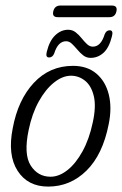

<svg xmlns="http://www.w3.org/2000/svg" viewBox="-20 -682 451 710"><path d="M250 -438.5Q302.5 -438.5 336.2 -410Q370 -381.5 382.2 -332.8Q394.5 -284 382 -223Q360 -110.5 300 -51.2Q240 8 158 8Q82.5 8 45 -50.5Q7.5 -109 27 -207.5Q46.5 -313 105.2 -375.8Q164 -438.5 250 -438.5ZM167 -28.5Q198.5 -28.5 229.5 -53Q260.5 -77.5 285.2 -122.5Q310 -167.5 323 -229Q336 -288 327 -326.2Q318 -364.5 294.8 -383.2Q271.5 -402 242.5 -402Q211.5 -402 180 -377Q148.5 -352 123.5 -307Q98.5 -262 86 -201.5Q67 -111.5 93.5 -70Q120 -28.5 167 -28.5ZM315 -468Q299.5 -468 287.8 -477.2Q276 -486.5 265.8 -498.8Q255.5 -511 245.8 -520.2Q236 -529.5 224.5 -529.5Q194.5 -529.5 180.5 -484.5Q174.5 -469.5 161.5 -469.5Q147.5 -469.5 153 -490.5Q163 -531.5 184.5 -551.8Q206 -572 232 -572Q247.5 -572 259.5 -562.8Q271.5 -553.5 281.5 -541Q291.5 -528.5 301.5 -519Q311.5 -509.5 323.5 -509.5Q353 -509.5 367 -555Q373 -570 385.5 -570Q400 -570 394 -548Q383.5 -505.5 362.8 -486.8Q342 -468 315 -468ZM177 -640Q182 -661.5 203.5 -661.5H393.5Q415.5 -661.5 410.5 -640Q406 -618.5 384.5 -618.5H193.5Q172 -618.5 177 -640Z"/></svg>

Font: Fraunces 144pt S100 Light
Style: Italic
Weight: 300
Italic angle: -16°
Version: Version 1.000; ttfautohint (v1.8.3)